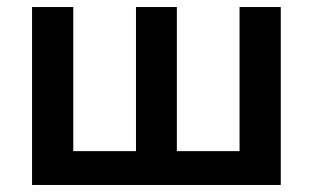

<svg xmlns="http://www.w3.org/2000/svg" viewBox="-20 -525 888 545"><path d="M71 0V-505H188V-96H366V-505H482V-96H660V-505H777V0Z"/></svg>

Font: Mulish ExtraLight
Style: Regular
Weight: 200
Designer: Vernon Adams
Foundry: Vernon Adams
Version: Version 3.603